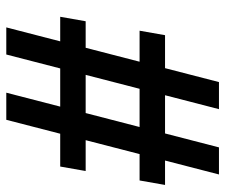

<svg xmlns="http://www.w3.org/2000/svg" viewBox="-74 -660 733 626"><g transform="rotate(90 293.0 -346.5)"><path d="M281.7 0 327.1 -175.8H202.6L157.2 0H68.8L114.3 -175.8H34.2L48.8 -258.8H135.3L180.7 -434.6H79.6L94.2 -517.6H201.7L247.1 -693.4H335.4L290 -517.6H414.6L460 -693.4H548.3L502.9 -517.6H582.5L567.9 -434.6H481.9L436.5 -258.8H537.1L522.5 -175.8H415.5L370.1 0ZM223.6 -258.8H348.1L393.6 -434.6H269Z"/></g></svg>

Font: Cascadia Mono
Style: Italic
Weight: 400
Italic angle: -10°
Monospace: yes
Designer: Aaron Bell
Foundry: Saja Typeworks
Version: Version 2404.023; ttfautohint (v1.8.4)